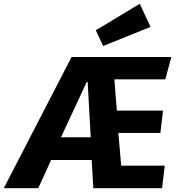

<svg xmlns="http://www.w3.org/2000/svg" viewBox="-79 -994 934 1014"><path d="M405 -149H191L123 0H-59L299 -693H826L794 -575H525L538 -410H782L768 -292H546L561 -119H791L777 0H414ZM243 -269H400L384 -561H379ZM427 -834 659 -974 716 -852 466 -751Z"/></svg>

Font: Szlgxwxxxixliatcpuztgldltzi
Style: Regular
Weight: 700
Italic angle: -8°
Designer: Carrois Corporate & Edenspiekermann
Foundry: Carrois Corporate GbR & Edenspiekermann AG
Version: Version 2.001